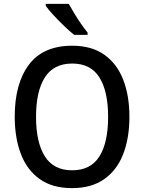

<svg xmlns="http://www.w3.org/2000/svg" viewBox="-20 -961 744 991"><path d="M648 -358Q648 -249 616 -166Q584 -83 518 -36.5Q452 10 352 10Q250 10 184.5 -37Q119 -84 87.5 -167Q56 -250 56 -359Q56 -530 129.5 -627.5Q203 -725 353 -725Q453 -725 518.5 -678.5Q584 -632 616 -549.5Q648 -467 648 -358ZM166 -358Q166 -226 211.5 -154Q257 -82 352 -82Q448 -82 493 -153.5Q538 -225 538 -358Q538 -490 493 -561.5Q448 -633 353 -633Q257 -633 211.5 -561.5Q166 -490 166 -358ZM335 -941Q347 -919 364 -891Q381 -863 399 -837Q417 -811 432 -793V-781H363Q341 -798 311.5 -826.5Q282 -855 255.5 -883.5Q229 -912 216 -931V-941Z"/></svg>

Font: Noto Sans Ethiopic SemiCondensed Medium
Style: Regular
Weight: 500
Width: 4
Designer: Monotype Design Team
Foundry: Monotype Imaging Inc.
Version: Version 2.102; ttfautohint (v1.8.4.7-5d5b)